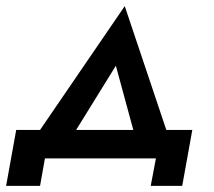

<svg xmlns="http://www.w3.org/2000/svg" viewBox="-26 -518 701 628"><path d="M484 0 467 90H570L603 -93H518L382 -498L105 -93H27L-6 90H105L121 0ZM353 -303 410 -93H223Z"/></svg>

Font: Jost Medium
Style: Italic
Weight: 500
Italic angle: -5°
Version: Version 3.710